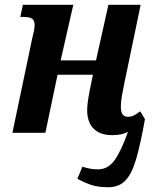

<svg xmlns="http://www.w3.org/2000/svg" viewBox="-20 -556 644 804"><path d="M433 228Q390 228 361 218Q332 208 304 193L325 142Q340 147 358 150.5Q376 154 394 153Q433 152 460 114.5Q487 77 516 -4Q503 3 486.5 6.5Q470 10 451 10Q411 10 387.5 -5Q364 -20 354.5 -43Q345 -66 345 -92Q345 -123 355 -173L369 -243H221L170 0H32L114 -391Q119 -411 122 -426Q125 -441 125 -452Q125 -471 114 -478Q103 -485 81 -485H65L76 -536H287L234 -303H382L434 -536H569L501 -209Q495 -180 490.5 -154.5Q486 -129 486 -109Q486 -67 515 -67Q529 -67 540.5 -72.5Q552 -78 567 -90L587 -57Q569 44 551 107Q533 170 506 199Q479 228 433 228Z"/></svg>

Font: Noto Serif Condensed
Style: Bold Italic
Weight: 700
Width: 3
Italic angle: -12°
Designer: Monotype Design Team
Foundry: Monotype Imaging Inc.
Version: Version 2.014